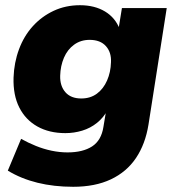

<svg xmlns="http://www.w3.org/2000/svg" viewBox="-20 -526 676 737"><path d="M261 191Q187 191 124 175.5Q61 160 10 129L61 7Q88 22 117.5 34Q147 46 178 52.5Q209 59 239 59Q298 59 333.5 36Q369 13 377 -39L388 -105L393 -104Q378 -75 352.5 -54.5Q327 -34 295.5 -24.5Q264 -15 231 -15Q169 -15 123.5 -40.5Q78 -66 54 -113.5Q30 -161 32 -228Q34 -286 53 -337Q72 -388 106 -425.5Q140 -463 186 -484.5Q232 -506 287 -506Q343 -506 383 -482Q423 -458 440 -413L435 -415L448 -495H620L550 -48Q538 27 502 80.5Q466 134 405.5 162.5Q345 191 261 191ZM292 -148Q327 -148 352 -166.5Q377 -185 391 -217Q405 -249 406 -287Q408 -325 386.5 -349Q365 -373 324 -373Q290 -373 264.5 -354.5Q239 -336 225.5 -304.5Q212 -273 211 -235Q210 -196 231 -172Q252 -148 292 -148Z"/></svg>

Font: Nunito Sans 11pt Black
Style: Italic
Weight: 900
Italic angle: -9°
Version: Version 3.101;gftools[0.9.27]